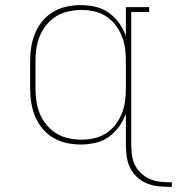

<svg xmlns="http://www.w3.org/2000/svg" viewBox="-20 -558 693 752"><path d="M653 174Q629 174 604.5 172Q580 170 557 161Q534 152 516 135Q498 118 488 96Q478 74 475.5 49Q473 24 473 0V-113Q463 -85 446 -61.5Q429 -38 405.5 -21.5Q382 -5 353.5 1.5Q325 8 296 8Q268 8 240.5 2Q213 -4 189 -18Q165 -32 147 -53.5Q129 -75 118 -101Q107 -127 102.5 -154.5Q98 -182 98 -210V-320Q98 -348 102.5 -375.5Q107 -403 118 -429Q129 -455 147 -476.5Q165 -498 189 -512Q213 -526 240.5 -532Q268 -538 296 -538Q325 -538 353.5 -531.5Q382 -525 405.5 -508.5Q429 -492 446 -468.5Q463 -445 473 -417V-530H564V-511H494V0Q494 22 496 43.5Q498 65 507 85Q516 105 532 120Q548 135 568 143.5Q588 152 610 154Q632 156 653 156ZM299 -11Q324 -11 349 -16.5Q374 -22 395 -35.5Q416 -49 431.5 -69Q447 -89 456.5 -112Q466 -135 469.5 -160Q473 -185 473 -210V-320Q473 -345 469.5 -370Q466 -395 456.5 -418Q447 -441 431.5 -461Q416 -481 395 -494.5Q374 -508 349 -513.5Q324 -519 299 -519Q274 -519 248.5 -513.5Q223 -508 201.5 -495Q180 -482 163.5 -462.5Q147 -443 137 -419.5Q127 -396 123 -370.5Q119 -345 119 -320V-210Q119 -185 123 -159.5Q127 -134 137 -110.5Q147 -87 163.5 -67.5Q180 -48 201.5 -35Q223 -22 248.5 -16.5Q274 -11 299 -11Z"/></svg>

Font: Iosevka Curly Slab ThEx
Style: Regular
Weight: 100
Width: 7
Monospace: yes
Designer: Belleve Invis
Foundry: Belleve Invis
Version: Version 11.1.0; ttfautohint (v1.8.3)